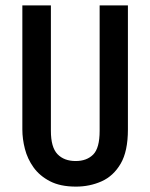

<svg xmlns="http://www.w3.org/2000/svg" viewBox="-20 -680 558 713"><path d="M262 13Q204 13 165.5 -7Q127 -27 104.5 -58.5Q82 -90 72.5 -127Q63 -164 63 -199V-660H169V-194Q169 -133 193.5 -107.5Q218 -82 261 -82Q302 -82 326 -106Q350 -130 350 -194V-660H455V-199Q455 -118 428 -72Q401 -26 357 -6.5Q313 13 262 13Z"/></svg>

Font: Bricolage Grotesque 10pt Condensed Medium
Style: Regular
Weight: 500
Width: 3
Designer: Mathieu Triay
Foundry: Atelier Triay
Version: Version 1.000; ttfautohint (v1.8.4.7-5d5b);gftools[0.9.32]